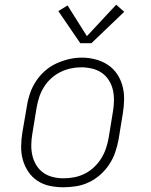

<svg xmlns="http://www.w3.org/2000/svg" viewBox="-20 -785 640 813"><path d="M248 8Q219 8 190.5 2Q162 -4 138.5 -19.5Q115 -35 99.5 -58.5Q84 -82 76.5 -109Q69 -136 69.5 -166Q70 -196 75 -226L94 -336Q98 -363 107 -389.5Q116 -416 132 -440.5Q148 -465 170 -484.5Q192 -504 218 -516Q244 -528 271.5 -534.5Q299 -541 327 -541Q356 -541 384.5 -533.5Q413 -526 436.5 -510.5Q460 -495 475.5 -472Q491 -449 498.5 -421.5Q506 -394 505.5 -364Q505 -334 500 -304L482 -194Q477 -167 468 -140.5Q459 -114 443 -89.5Q427 -65 405 -45.5Q383 -26 357 -13.5Q331 -1 303 3.5Q275 8 248 8ZM249 -30Q272 -30 295 -34.5Q318 -39 339 -49.5Q360 -60 378 -77Q396 -94 408.5 -114Q421 -134 428.5 -156Q436 -178 440 -201L458 -311Q462 -334 462.5 -358Q463 -382 458 -404Q453 -426 441 -445Q429 -464 411 -476.5Q393 -489 370 -494.5Q347 -500 323 -500Q301 -500 278.5 -495Q256 -490 235 -479.5Q214 -469 196 -452.5Q178 -436 165.5 -415.5Q153 -395 146 -373.5Q139 -352 135 -329L117 -219Q113 -196 112.5 -172.5Q112 -149 117 -127Q122 -105 133.5 -86Q145 -67 163 -54Q181 -41 203.5 -35.5Q226 -30 249 -30ZM320 -602 227 -738 266 -762 348 -632 472 -765 506 -735 367 -602Z"/></svg>

Font: Iosevka Curly Slab XLtExObl
Style: Regular
Weight: 200
Width: 7
Italic angle: -9°
Monospace: yes
Designer: Belleve Invis
Foundry: Belleve Invis
Version: Version 11.0.0; ttfautohint (v1.8.3)